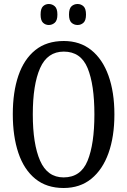

<svg xmlns="http://www.w3.org/2000/svg" viewBox="-20 -930 637 960"><path d="M298 10Q213 10 156.5 -36Q100 -82 72 -165Q44 -248 44 -359Q44 -470 72 -552Q100 -634 156.5 -679.5Q213 -725 299 -725Q380 -725 436.5 -679.5Q493 -634 522.5 -551.5Q552 -469 552 -358Q552 -247 522.5 -164.5Q493 -82 436.5 -36Q380 10 298 10ZM298 -43Q384 -43 418 -126.5Q452 -210 452 -358Q452 -507 418 -589.5Q384 -672 299 -672Q217 -672 180.5 -589.5Q144 -507 144 -358Q144 -210 180.5 -126.5Q217 -43 298 -43ZM368 -805Q350 -805 337.5 -816.5Q325 -828 325 -857Q325 -887 337.5 -898.5Q350 -910 368 -910Q385 -910 397.5 -898.5Q410 -887 410 -857Q410 -828 397.5 -816.5Q385 -805 368 -805ZM224 -805Q207 -805 195 -816.5Q183 -828 183 -857Q183 -887 195 -898.5Q207 -910 224 -910Q241 -910 254 -898.5Q267 -887 267 -857Q267 -828 254 -816.5Q241 -805 224 -805Z"/></svg>

Font: Noto Serif Myanmar ExtraCondensed
Style: Regular
Weight: 400
Width: 2
Designer: Ben Mitchell and the Monotype Design Team
Foundry: Monotype Imaging Inc.
Version: Version 2.106; ttfautohint (v1.8.4.7-5d5b)